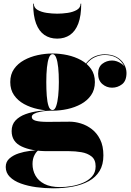

<svg xmlns="http://www.w3.org/2000/svg" viewBox="-20 -759 710 1039"><path d="M268 260Q221 260 175.5 253.8Q130 247.5 92.8 234Q55.5 220.5 33.2 198.2Q11 176 11 144.5Q11 116 31.5 98.2Q52 80.5 81.2 71Q110.5 61.5 139.2 58Q168 54.5 185 54.5H188Q177 60.5 166.5 80.5Q156 100.5 156 128.5Q156 162.5 171.8 191Q187.5 219.5 220.5 236.5Q253.5 253.5 306 253.5Q334 253.5 366.8 248Q399.5 242.5 429.2 230Q459 217.5 478.2 195.8Q497.5 174 497.5 141.5Q497.5 105 475.2 87.5Q453 70 420 64.5Q387 59 354.5 59Q344 59 320 59Q296 59 271.8 59Q247.5 59 236.5 59Q150.5 59 96.8 33.5Q43 8 43 -49.5Q43 -85 63.8 -107Q84.5 -129 118 -141.2Q151.5 -153.5 190 -158.2Q228.5 -163 264 -163V-160.5Q251.5 -160.5 233 -159Q214.5 -157.5 195.8 -153.8Q177 -150 164.5 -143.2Q152 -136.5 152 -126Q152 -111.5 173.8 -105.5Q195.5 -99.5 236.5 -99.5Q254 -99.5 277 -99.8Q300 -100 322 -100.2Q344 -100.5 358 -100.5Q386 -100.5 417.5 -91Q449 -81.5 476.8 -60.2Q504.5 -39 522 -4Q539.5 31 539.5 82Q539.5 132 518.8 166.2Q498 200.5 460.8 221Q423.5 241.5 374.2 250.8Q325 260 268 260ZM264.5 -160Q225 -160 184.5 -168.8Q144 -177.5 110.2 -196Q76.5 -214.5 56 -244Q35.5 -273.5 35.5 -315Q35.5 -356.5 56 -385.8Q76.5 -415 110.2 -433.5Q144 -452 184.5 -460.8Q225 -469.5 264.5 -469.5Q304.5 -469.5 344.8 -460.8Q385 -452 418.8 -433.5Q452.5 -415 473 -385.8Q493.5 -356.5 493.5 -315Q493.5 -273.5 473 -244Q452.5 -214.5 418.8 -196Q385 -177.5 344.8 -168.8Q304.5 -160 264.5 -160ZM264.5 -163.5Q276.5 -163.5 284 -185Q291.5 -206.5 295 -241Q298.5 -275.5 298.5 -315Q298.5 -359.5 295 -393.5Q291.5 -427.5 284 -446.8Q276.5 -466 264.5 -466Q252.5 -466 245 -446.8Q237.5 -427.5 234 -393.5Q230.5 -359.5 230.5 -315Q230.5 -275.5 233 -241Q235.5 -206.5 242.8 -185Q250 -163.5 264.5 -163.5ZM586.5 -284.5Q556.5 -284.5 533.8 -304.2Q511 -324 511 -360Q511 -396.5 534 -414Q557 -431.5 586.5 -431.5Q612 -431.5 637.8 -414Q663.5 -396.5 663.5 -364.5H660.5Q660.5 -401.5 630.2 -431.5Q600 -461.5 546 -461.5Q522 -461.5 496.8 -451Q471.5 -440.5 451.2 -416.8Q431 -393 421 -353L419 -354.5Q429 -396.5 449.5 -420.8Q470 -445 495.5 -455Q521 -465 546 -465Q585.5 -465 611.8 -450Q638 -435 651.2 -411.8Q664.5 -388.5 664.5 -364.5Q664.5 -321.5 640.5 -303Q616.5 -284.5 586.5 -284.5ZM289.5 -550Q249.5 -550 220.2 -570Q191 -590 175.2 -631.8Q159.5 -673.5 159.5 -739H163Q163 -717 183.5 -705.2Q204 -693.5 233.2 -689.2Q262.5 -685 289.5 -685Q316.5 -685 345.8 -689.2Q375 -693.5 395.5 -705.2Q416 -717 416 -739H419.5Q419.5 -673.5 403.8 -631.8Q388 -590 358.8 -570Q329.5 -550 289.5 -550Z"/></svg>

Font: Bodoni Moda 48pt Black
Style: Regular
Weight: 900
Designer: Owen Earl
Foundry: indestructible type
Version: Version 2.004